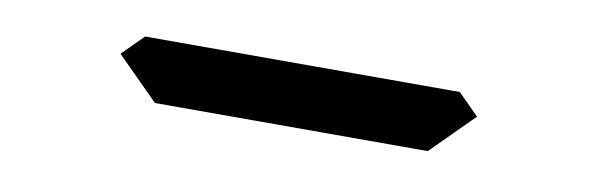

<svg xmlns="http://www.w3.org/2000/svg" viewBox="-25 -1093 866 280"><g transform="rotate(10 408.0 -953.5)"><path d="M144 -969 175 -1000H641L672 -969L610 -907H590H454H362H226H206Z"/></g></svg>

Font: DSEG14 Classic
Style: Regular
Weight: 400
Designer: Keshikan(Twitter:@keshinomi_88pro)
Version: Version 0.46